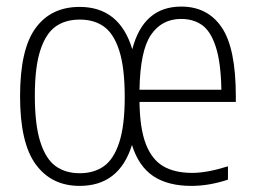

<svg xmlns="http://www.w3.org/2000/svg" viewBox="-20 -570 791 598"><path d="M714.5 -252.5H414.5Q415.5 -170 434.2 -121.5Q453 -73 488.5 -52.2Q524 -31.5 579 -31.5Q624.5 -31.5 690 -52V-10.5Q631.5 9 576 9Q503.5 9 457.8 -21.2Q412 -51.5 391 -118.5Q351.5 9 228 9Q140.5 9 91.5 -57.8Q42.5 -124.5 42.5 -270Q42.5 -416.5 90.8 -482.5Q139 -548.5 228 -548.5Q352.5 -548.5 392 -416.5Q426.5 -549.5 544.5 -549.5Q626.5 -549.5 670.5 -484.8Q714.5 -420 714.5 -270ZM414.5 -290.5H669.5Q668 -375 652.2 -423.8Q636.5 -472.5 609.5 -491.8Q582.5 -511 544 -511Q484 -511 450.2 -461.5Q416.5 -412 414.5 -290.5ZM368.5 -268Q368.5 -359 351.5 -412Q334.5 -465 304 -487Q273.5 -509 228.5 -509Q183.5 -509 153 -487.2Q122.5 -465.5 105.5 -413.2Q88.5 -361 88.5 -272Q88.5 -181.5 105.5 -128.2Q122.5 -75 153 -52.8Q183.5 -30.5 228.5 -30.5Q273 -30.5 303.8 -52.5Q334.5 -74.5 351.5 -126.8Q368.5 -179 368.5 -268Z"/></svg>

Font: Encode Sans Condensed ExLight
Style: Regular
Weight: 275
Width: 3
Designer: Multiple Designers
Foundry: Impallari Type
Version: Version 2.000